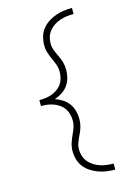

<svg xmlns="http://www.w3.org/2000/svg" viewBox="-144 -905 787 1131"><g transform="rotate(-15 250.0 -340.0)"><path d="M413 153Q387 153 361.5 149.5Q336 146 311.5 137Q287 128 265.5 114Q244 100 228 79.5Q212 59 205 34Q198 9 198 -17Q198 -42 205.5 -65.5Q213 -89 224 -112V-113Q233 -131 239.5 -150Q246 -169 246 -189Q246 -209 241.5 -228Q237 -247 226 -263.5Q215 -280 199 -291.5Q183 -303 164.5 -310Q146 -317 126.5 -319.5Q107 -322 87 -322V-328V-358Q107 -358 126.5 -360.5Q146 -363 164.5 -370Q183 -377 199 -388.5Q215 -400 226 -416.5Q237 -433 241.5 -452Q246 -471 246 -491Q246 -511 239.5 -530Q233 -549 224 -567V-568Q213 -591 205.5 -614.5Q198 -638 198 -663Q198 -689 205 -714Q212 -739 228 -759.5Q244 -780 265.5 -794Q287 -808 311.5 -817Q336 -826 361.5 -829.5Q387 -833 413 -833V-796Q392 -796 371.5 -793.5Q351 -791 331.5 -784.5Q312 -778 294.5 -767Q277 -756 263.5 -740Q250 -724 243.5 -704Q237 -684 237 -663Q237 -641 245.5 -619.5Q254 -598 264 -577.5Q274 -557 280 -535.5Q286 -514 286 -491Q286 -466 279.5 -441Q273 -416 258.5 -396Q244 -376 222.5 -362Q201 -348 177 -340Q201 -332 222.5 -318Q244 -304 258.5 -284Q273 -264 279.5 -239Q286 -214 286 -189Q286 -166 280 -144.5Q274 -123 264 -102.5Q254 -82 245.5 -60.5Q237 -39 237 -17Q237 4 243.5 24Q250 44 263.5 60Q277 76 294.5 87Q312 98 331.5 104.5Q351 111 371.5 113.5Q392 116 413 116Z"/></g></svg>

Font: Zed Sans Extralight
Style: Regular
Weight: 200
Designer: Belleve Invis
Foundry: Belleve Invis
Version: Version 1.0.0; ttfautohint (v1.8.4)